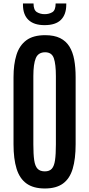

<svg xmlns="http://www.w3.org/2000/svg" viewBox="-20 -1072 512 1102"><path d="M237.3 9.8Q171.9 9.8 132.3 -18.6Q92.8 -46.9 75.2 -103.3Q57.6 -159.7 57.6 -244.1V-628.9Q57.6 -703.1 74.5 -757.1Q91.3 -811 130.9 -840.6Q170.4 -870.1 239.3 -870.1Q291 -870.1 325 -853.3Q358.9 -836.4 378.4 -804.9Q397.9 -773.4 406 -729Q414.1 -684.6 414.1 -628.9V-244.1Q414.1 -159.7 397.2 -103.3Q380.4 -46.9 341.6 -18.6Q302.7 9.8 237.3 9.8ZM237.3 -88.4Q263.7 -88.4 277.3 -103.5Q291 -118.7 295.9 -152.8Q300.8 -187 300.8 -243.2V-634.8Q300.8 -703.1 289.1 -737.5Q277.3 -772 239.3 -772Q199.7 -772 185.5 -738.3Q171.4 -704.6 171.4 -635.3V-243.2Q171.4 -186.5 176.3 -152.6Q181.2 -118.7 195.6 -103.5Q210 -88.4 237.3 -88.4ZM235.8 -927.7Q174.8 -927.7 143.3 -957.8Q111.8 -987.8 111.8 -1044.9V-1052.2H172.4Q172.4 -1014.2 191.9 -1002.4Q211.4 -990.7 236.3 -990.7Q261.2 -990.7 280.3 -1002Q299.3 -1013.2 299.3 -1052.2H360.4V-1045.9Q360.4 -988.8 329.8 -958.3Q299.3 -927.7 235.8 -927.7Z"/></svg>

Font: Antonio SemiBold
Style: Regular
Weight: 600
Designer: Vernon Adams
Foundry: Vernon Adams
Version: Version 1.002